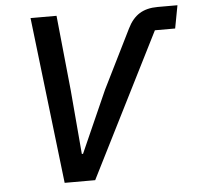

<svg xmlns="http://www.w3.org/2000/svg" viewBox="-51 -750 823 802"><g transform="rotate(-5 361.0 -349.0)"><path d="M316 0H188L106 -698H215L247 -383L270 -114H275L390 -373L512 -619Q532 -660 562.5 -679Q593 -698 639 -698H722L704 -602H619Z"/></g></svg>

Font: IBM Plex Sans Medium
Style: Italic
Weight: 500
Italic angle: -11.31°
Designer: Mike Abbink, Paul van der Laan, Pieter van Rosmalen
Foundry: Bold Monday
Version: Version 3.201